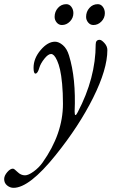

<svg xmlns="http://www.w3.org/2000/svg" viewBox="-100 -614 540 921"><path d="M218 -594Q233 -594 242.5 -581Q252 -568 252 -551Q252 -528 235.5 -511Q219 -494 197 -494Q182 -494 172 -506Q162 -518 162 -533Q162 -558 178 -576Q194 -594 218 -594ZM369 -594Q384 -594 393.5 -581Q403 -568 403 -551Q403 -528 386.5 -511Q370 -494 348 -494Q333 -494 323 -506Q313 -518 313 -533Q313 -558 329 -576Q345 -594 369 -594ZM145 -355Q131 -355 113 -332.5Q95 -310 89 -290Q81 -261 70 -261Q61 -261 61 -289Q61 -334 95 -374Q129 -414 164 -414Q182 -414 201.5 -397.5Q221 -381 231 -348Q265 -238 258 -79Q258 -62 262 -62Q266 -62 273 -76Q359 -240 359 -401Q359 -423 378 -423Q387 -423 401 -407.5Q415 -392 415 -374Q415 -282 347 -145.5Q279 -9 167 130Q41 287 -35 287Q-52 287 -66 275.5Q-80 264 -80 245Q-80 229 -65.5 212Q-51 195 -38 195Q-32 195 -16 211Q0 227 20 227Q36 227 61 209Q86 191 104 166Q202 28 202 -116Q202 -169 198 -211.5Q194 -254 188 -280Q182 -306 174 -323.5Q166 -341 159 -348Q152 -355 145 -355Z"/></svg>

Font: EB Garamond 12
Style: Italic
Weight: 400
Italic angle: -17°
Version: Version 0.016; ttfautohint (v1.8.4)